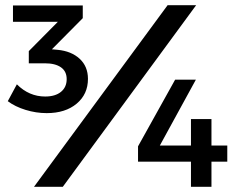

<svg xmlns="http://www.w3.org/2000/svg" viewBox="-20 -720 916 740"><path d="M626 -700H736L222 0H111ZM202 -528Q255 -523 287 -493.5Q319 -464 319 -416Q319 -357 275.5 -320.5Q232 -284 160 -284Q119 -284 78.5 -296.5Q38 -309 10 -330L45 -395Q92 -348 154 -348Q193 -348 215 -366Q237 -384 237 -415Q237 -445 215 -460.5Q193 -476 153 -476H91V-523L203 -636H30V-699H299V-650L180 -530ZM655 -413H735L596 -159H716V-261H795V-159H856V-97H795V0H716V-97H512V-156Z"/></svg>

Font: Steamflix Grotesk
Style: Regular
Weight: 400
Designer: Julieta Ulanovsky
Foundry: Julieta Ulanovsky
Version: Version 4.000;PS 004.000;hotconv 1.0.88;makeotf.lib2.5.64775